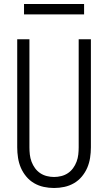

<svg xmlns="http://www.w3.org/2000/svg" viewBox="-20 -931 540 959"><path d="M250 8Q224 8 198.5 2.5Q173 -3 150.5 -16Q128 -29 111 -49.5Q94 -70 84 -93.5Q74 -117 70 -143Q66 -169 66 -195V-735H127V-195Q127 -177 129 -159Q131 -141 137.5 -123.5Q144 -106 155 -91Q166 -76 181 -66Q196 -56 214 -51.5Q232 -47 250 -47Q268 -47 286 -51.5Q304 -56 319 -66Q334 -76 345 -91Q356 -106 362.5 -123.5Q369 -141 371 -159Q373 -177 373 -195V-735H434V-195Q434 -169 430 -143Q426 -117 416 -93.5Q406 -70 389 -49.5Q372 -29 349.5 -16Q327 -3 301.5 2.5Q276 8 250 8ZM100 -859V-911H400V-859Z"/></svg>

Font: Iosevka Fixed SS04 Light
Style: Regular
Weight: 300
Monospace: yes
Designer: Belleve Invis
Foundry: Belleve Invis
Version: Version 32.5.0